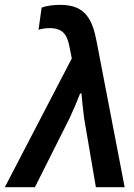

<svg xmlns="http://www.w3.org/2000/svg" viewBox="-45 -778 556 798"><path d="M-24.9 0H100.1L244.6 -287.6C259.8 -319.8 274.9 -356.4 288.1 -389.6H293.5C296.9 -357.4 299.8 -320.8 304.2 -289.1L353.5 0H473.1L356.9 -603.5C339.8 -695.3 311 -757.8 206.5 -757.8C182.1 -757.8 151.9 -755.4 127.9 -746.1L115.2 -654.3C128.9 -658.7 145 -661.1 161.1 -661.1C222.2 -661.1 235.8 -626.5 244.6 -579.1L253.4 -535.2Z"/></svg>

Font: Winston SemiBold
Style: Italic
Weight: 600
Italic angle: -8.13011°
Designer: Vernon Adams, Kim Jin-seong, David Berlow, Cristiano Sobral
Foundry: The Winston Project Authors
Version: Version 3.004